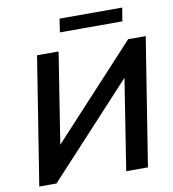

<svg xmlns="http://www.w3.org/2000/svg" viewBox="-94 -962 943 1044"><g transform="rotate(-10 377.5 -440.0)"><path d="M38 0 150 -705H269L190 -204L653 -705H750L638 0H518L597 -502L133 0ZM294 -806 305 -880H651L639 -806Z"/></g></svg>

Font: Mulish
Style: Bold Italic
Weight: 700
Italic angle: -9°
Designer: Vernon Adams
Foundry: Vernon Adams
Version: Version 3.603; ttfautohint (v1.8.3)